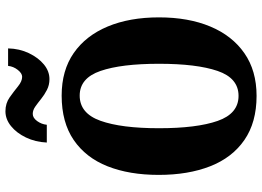

<svg xmlns="http://www.w3.org/2000/svg" viewBox="-152 -826 987 724"><g transform="rotate(-90 342.0 -463.5)"><path d="M343 10Q243 10 176.5 -36Q110 -82 77.5 -165Q45 -248 45 -359Q45 -470 77.5 -552Q110 -634 176.5 -679.5Q243 -725 344 -725Q439 -725 504.5 -679.5Q570 -634 604.5 -551.5Q639 -469 639 -358Q639 -247 604.5 -164.5Q570 -82 504 -36Q438 10 343 10ZM343 -58Q410 -58 437 -137Q464 -216 464 -358Q464 -500 437 -578.5Q410 -657 344 -657Q277 -657 249 -578.5Q221 -500 221 -358Q221 -216 248.5 -137Q276 -58 343 -58ZM406 -771Q384 -771 365.5 -780.5Q347 -790 331.5 -802.5Q316 -815 302.5 -824.5Q289 -834 275 -834Q260 -834 248 -817.5Q236 -801 234 -781H167Q169 -824 186 -859.5Q203 -895 229 -916Q255 -937 285 -937Q315 -937 337.5 -921Q360 -905 379 -889.5Q398 -874 415 -874Q428 -874 441 -890.5Q454 -907 456 -927H522Q521 -884 504 -848.5Q487 -813 461.5 -792Q436 -771 406 -771Z"/></g></svg>

Font: Noto Serif ExtraCondensed Black
Style: Regular
Weight: 900
Width: 2
Designer: Monotype Design Team
Foundry: Monotype Imaging Inc.
Version: Version 2.015; ttfautohint (v1.8.4.7-5d5b)